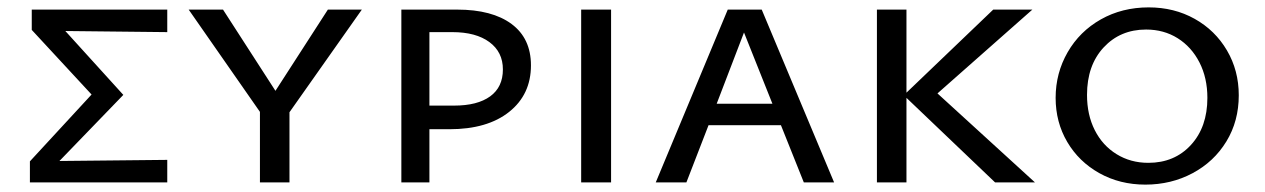

<svg xmlns="http://www.w3.org/2000/svg" viewBox="-20 -494 3425 520"><path d="M433 -407 157 -410 314 -237 141 -58 433 -61V0H61V-57L228 -238L66 -413V-468H433Z M764 -190V0H684V-191L491 -468H584L726 -248L868 -468H960Z M1418 -317Q1418 -238 1359 -191Q1300 -144 1197 -144H1143V0H1067V-468H1218Q1313 -468 1365.5 -429Q1418 -390 1418 -317ZM1342 -306Q1342 -353 1305.5 -380Q1269 -407 1205 -407H1143V-208H1210Q1273 -208 1307.5 -233Q1342 -258 1342 -306Z M1554 -468H1635V0H1554Z M2095 -155H1899L1839 0H1756L1951 -468H2043L2239 0H2157ZM2072 -213 1995 -406 1921 -213Z M2675 0 2435 -229V0H2355V-468H2435V-243L2670 -468H2776L2519 -241L2783 0Z M2839 -229Q2839 -296 2871.5 -352.5Q2904 -409 2961.5 -441.5Q3019 -474 3091 -474Q3160 -474 3215.5 -443Q3271 -412 3303 -357.5Q3335 -303 3335 -236Q3335 -166 3301.5 -111Q3268 -56 3210 -25Q3152 6 3082 6Q3013 6 2957.5 -25Q2902 -56 2870.5 -109.5Q2839 -163 2839 -229ZM3250 -229Q3250 -283 3228.5 -325Q3207 -367 3169.5 -390.5Q3132 -414 3084 -414Q3014 -414 2969 -365.5Q2924 -317 2924 -237Q2924 -183 2945 -141.5Q2966 -100 3004 -76.5Q3042 -53 3090 -53Q3161 -53 3205.5 -101.5Q3250 -150 3250 -229Z"/></svg>

Font: Ysabeau SC Medium
Style: Regular
Weight: 500
Designer: Christian Thalmann (Catharsis Fonts)
Version: Version 0.003